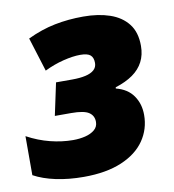

<svg xmlns="http://www.w3.org/2000/svg" viewBox="-69 -625 631 696"><g transform="rotate(-10 246.5 -276.5)"><path d="M184.6 9.8Q129.4 9.8 82.3 -0.2Q35.2 -10.3 1.5 -28.8V-172.4Q43 -149.9 85.9 -139.2Q128.9 -128.4 169.4 -128.4Q193.4 -128.4 214.4 -133.5Q235.4 -138.7 248.8 -149.9Q262.2 -161.1 262.2 -179.2Q262.2 -202.1 244.1 -214.1Q226.1 -226.1 179.2 -226.1H119.1L144.5 -345.2H204.1Q232.9 -345.2 253.4 -349.9Q273.9 -354.5 284.9 -364.5Q295.9 -374.5 295.9 -390.1Q295.9 -409.7 285.4 -418.9Q274.9 -428.2 247.6 -428.2Q221.2 -428.2 185.5 -419.4Q149.9 -410.6 115.2 -393.6L76.2 -518.6Q127.4 -543 177.5 -553Q227.5 -563 282.7 -563Q337.9 -563 380.1 -548.6Q422.4 -534.2 446.5 -503.4Q470.7 -472.7 470.7 -422.4Q470.7 -389.2 457.5 -363.8Q444.3 -338.4 418.7 -320.3Q393.1 -302.2 354.5 -290L354 -285.6Q396.5 -274.9 417.5 -244.6Q438.5 -214.4 438.5 -173.8Q438.5 -121.6 409.7 -79.8Q380.9 -38.1 324.2 -14.2Q267.6 9.8 184.6 9.8Z"/></g></svg>

Font: Open Sans SemiCondensed ExtraBold
Style: Italic
Weight: 800
Width: 4
Italic angle: -12°
Designer: Monotype Design Team
Foundry: Monotype Imaging Inc.
Version: Version 3.003